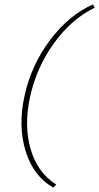

<svg xmlns="http://www.w3.org/2000/svg" viewBox="-20 -731 451 874"><path d="M223 123Q133 73 97 -42Q61 -157 92 -296Q122 -434 207 -547.5Q292 -661 403 -711L411 -696Q306 -645 226.5 -535.5Q147 -426 117 -291Q88 -158 120 -50.5Q152 57 236 109Z"/></svg>

Font: EauTestText Extralight
Style: Italic
Weight: 250
Italic angle: -12°
Designer: Christian Thalmann (Catharsis Fonts)
Version: Version 0.001;PS 000.001;hotconv 1.0.88;makeotf.lib2.5.64775